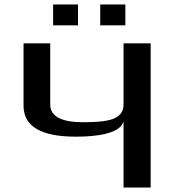

<svg xmlns="http://www.w3.org/2000/svg" viewBox="-20 -844 803 864"><path d="M536 -298V0H658V-649H536V-374C536 -346 524 -326 498 -313C473 -300 425 -294 354 -294C255 -294 206 -321 206 -374V-649H86V-368C86 -275 165 -229 321 -229C414 -229 521 -242 536 -298ZM331 -730V-824H219V-730ZM544 -730V-824H431V-730Z"/></svg>

Font: Gamestation Extended
Style: Regular
Weight: 400
Width: 7
Designer: Jonas Hecksher
Foundry: Jonas Hecksher, Playtypeª, e-types AS
Version: Version 1.003